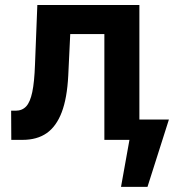

<svg xmlns="http://www.w3.org/2000/svg" viewBox="-20 -550 711 755"><path d="M23.8 -114.7H41.3Q67.3 -114.7 83 -131.7Q98.7 -148.7 106.9 -187.9Q115.2 -227.2 117.6 -295.9L126.8 -530.3H528.1V0H390.4V-416.1H256.2L248.4 -253Q243.9 -164 222.7 -108.5Q201.6 -53.1 163.7 -26.5Q125.8 0 68.2 0H24.4ZM560 184.7H455.9L503.4 -80H644.2Z"/></svg>

Font: Pretendard Std Variable
Style: Regular
Weight: 400
Designer: Base glyphs from Inter by Rasmus Andersson; Hangeul glyphs from Noto Sans CJK(Source Han Sans) by Jang Soo-young and Kan
Foundry: Kil Hyung-jin
Version: Version 1.309;Glyphs 3.2 (3225)